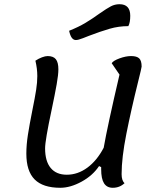

<svg xmlns="http://www.w3.org/2000/svg" viewBox="-20 -866 777 911"><path d="M571 3Q548 25 515 25Q487 25 473.5 3.5Q460 -18 460 -63V-73L450 -78Q420 -33 367 -4Q314 25 266 25Q184 25 144.5 -14.5Q105 -54 105 -137Q105 -179 112.5 -227Q120 -275 133 -340Q146 -404 151.5 -439.5Q157 -475 157 -505Q157 -540 148 -578Q163 -588 179 -594Q195 -600 206 -600Q233 -600 245 -585Q257 -570 257 -537Q257 -512 249 -466.5Q241 -421 225 -345Q194 -200 194 -162Q194 -101 220.5 -69Q247 -37 297 -37Q349 -37 394.5 -70.5Q440 -104 472 -165Q490 -268 547 -512L510 -566Q517 -578 547 -589Q577 -600 602 -600Q629 -600 640.5 -589Q652 -578 652 -550Q652 -545 635 -477Q602 -344 579.5 -230.5Q557 -117 557 -40Q557 -9 571 3ZM308 -720Q353 -738 385.5 -757.5Q418 -777 454 -803Q487 -826 506 -836Q525 -846 547 -846Q598 -846 598 -791Q598 -759 589 -742Q543 -742 500 -729.5Q457 -717 402 -696Q397 -694 374 -685Q351 -676 340 -676Q317 -676 308 -720Z"/></svg>

Font: Lemonada Light
Style: Regular
Weight: 300
Designer: Mohamed Gaber (Arabic) Eduardo Tunni (Latin)
Foundry: Kief Type Foundry
Version: Version 3.006